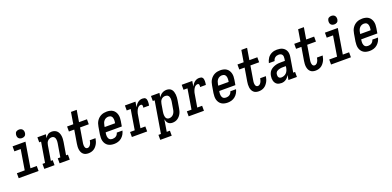

<svg xmlns="http://www.w3.org/2000/svg" viewBox="6 -1863 6488 3177"><g transform="rotate(-20 3250.0 -275.0)"><path d="M27 0V-88H165L223 -442H112V-530H339L266 -88H377V0ZM306 -605Q288 -605 271.5 -611.5Q255 -618 245 -631.5Q235 -645 232.5 -662.5Q230 -680 233 -698Q235 -711 241 -722.5Q247 -734 258 -741.5Q269 -749 281.5 -752Q294 -755 306 -755Q324 -755 340.5 -748.5Q357 -742 367 -728.5Q377 -715 380 -697.5Q383 -680 380 -662Q378 -649 371.5 -637.5Q365 -626 354.5 -618.5Q344 -611 331.5 -608Q319 -605 306 -605Z M478 0V-88H523L582 -442H549V-530H698L687 -465Q696 -481 708 -495Q720 -509 735 -519.5Q750 -530 767.5 -534Q785 -538 802 -538Q828 -538 852.5 -529Q877 -520 894 -502.5Q911 -485 920.5 -462Q930 -439 933.5 -413.5Q937 -388 935.5 -361.5Q934 -335 930 -309L893 -88H926V0H747V-88H792L831 -323Q833 -337 834 -351.5Q835 -366 834 -379.5Q833 -393 829 -406Q825 -419 816.5 -429.5Q808 -440 795.5 -445Q783 -450 769 -450Q750 -450 731 -442Q712 -434 698.5 -419.5Q685 -405 678 -386.5Q671 -368 668 -349L625 -88H658V0Z M1254 8Q1228 8 1204.5 1Q1181 -6 1163.5 -22.5Q1146 -39 1136.5 -61Q1127 -83 1123.5 -107.5Q1120 -132 1121.5 -157.5Q1123 -183 1127 -208L1166 -442H1072V-530H1181L1215 -735H1316L1282 -530H1422V-442H1268L1227 -194Q1225 -182 1223.5 -170Q1222 -158 1222.5 -146Q1223 -134 1225 -123Q1227 -112 1232 -102Q1237 -92 1247 -86Q1257 -80 1268 -80Q1280 -80 1291 -85Q1302 -90 1310 -98.5Q1318 -107 1324 -117.5Q1330 -128 1334.5 -139Q1339 -150 1341.5 -161Q1344 -172 1346 -183Q1347 -184 1347 -185.5Q1347 -187 1347 -188H1448Q1447 -186 1446.5 -183.5Q1446 -181 1446 -179Q1442 -155 1434.5 -132Q1427 -109 1414.5 -87.5Q1402 -66 1385 -47Q1368 -28 1346.5 -15.5Q1325 -3 1301 2.5Q1277 8 1254 8Z M1708 8Q1679 8 1651 2Q1623 -4 1600 -19Q1577 -34 1561.5 -57Q1546 -80 1539 -106.5Q1532 -133 1532.5 -162.5Q1533 -192 1537 -221L1559 -351Q1563 -376 1571 -400.5Q1579 -425 1593.5 -447.5Q1608 -470 1628 -488Q1648 -506 1672 -517.5Q1696 -529 1721 -533.5Q1746 -538 1771 -538Q1800 -538 1828 -531.5Q1856 -525 1878 -510Q1900 -495 1915 -472Q1930 -449 1937 -422Q1944 -395 1943.5 -366Q1943 -337 1938 -309L1923 -221H1639L1636 -207Q1634 -192 1633 -177.5Q1632 -163 1634 -148.5Q1636 -134 1641.5 -121Q1647 -108 1656.5 -98.5Q1666 -89 1680 -84.5Q1694 -80 1708 -80Q1725 -80 1741.5 -84Q1758 -88 1772.5 -98Q1787 -108 1796.5 -123Q1806 -138 1810 -154H1910Q1902 -120 1884 -89Q1866 -58 1838 -35Q1810 -12 1776 -2Q1742 8 1708 8ZM1836 -309 1839 -323Q1841 -338 1842 -352.5Q1843 -367 1841.5 -381Q1840 -395 1835 -408Q1830 -421 1820.5 -431Q1811 -441 1797.5 -445.5Q1784 -450 1769 -450Q1748 -450 1727.5 -441.5Q1707 -433 1692 -416Q1677 -399 1669 -378.5Q1661 -358 1658 -337L1653 -309Z M2020 0V-88H2102L2160 -442H2090V-530H2276L2261 -436Q2271 -456 2284.5 -475Q2298 -494 2316 -508.5Q2334 -523 2355 -530.5Q2376 -538 2398 -538Q2415 -538 2431 -534Q2447 -530 2456.5 -517.5Q2466 -505 2469 -489.5Q2472 -474 2472 -457Q2472 -440 2470 -423.5Q2468 -407 2465 -391H2363Q2365 -397 2365.5 -403.5Q2366 -410 2366 -417Q2366 -424 2365 -430Q2364 -436 2361 -441Q2358 -446 2351.5 -448Q2345 -450 2339 -450Q2323 -450 2308.5 -441.5Q2294 -433 2283.5 -420.5Q2273 -408 2266 -393Q2259 -378 2253.5 -363.5Q2248 -349 2244.5 -333.5Q2241 -318 2239 -302L2203 -88H2289V0Z M2445 205V117H2489L2582 -442H2549V-530H2698L2686 -455Q2697 -474 2712 -490Q2727 -506 2745.5 -517Q2764 -528 2784.5 -533Q2805 -538 2825 -538Q2851 -538 2874 -529Q2897 -520 2912 -501Q2927 -482 2934 -458.5Q2941 -435 2943.5 -410.5Q2946 -386 2944 -360Q2942 -334 2938 -309L2916 -179Q2912 -156 2906 -133.5Q2900 -111 2888.5 -89.5Q2877 -68 2861 -49.5Q2845 -31 2824.5 -17.5Q2804 -4 2781 2Q2758 8 2735 8Q2713 8 2693 1.5Q2673 -5 2659 -19.5Q2645 -34 2637 -53Q2629 -72 2625 -92L2591 117H2647V205ZM2707 -80Q2728 -80 2748.5 -89Q2769 -98 2783.5 -115Q2798 -132 2806 -152Q2814 -172 2817 -193L2839 -323Q2841 -337 2842 -352Q2843 -367 2841.5 -381Q2840 -395 2835 -408Q2830 -421 2820.5 -431Q2811 -441 2797.5 -445.5Q2784 -450 2769 -450Q2750 -450 2731.5 -442.5Q2713 -435 2699 -420Q2685 -405 2678 -386.5Q2671 -368 2668 -349L2646 -219Q2644 -204 2642.5 -188.5Q2641 -173 2642 -158.5Q2643 -144 2646.5 -129.5Q2650 -115 2658 -103.5Q2666 -92 2679 -86Q2692 -80 2707 -80Z M3020 0V-88H3102L3160 -442H3090V-530H3276L3261 -436Q3271 -456 3284.5 -475Q3298 -494 3316 -508.5Q3334 -523 3355 -530.5Q3376 -538 3398 -538Q3415 -538 3431 -534Q3447 -530 3456.5 -517.5Q3466 -505 3469 -489.5Q3472 -474 3472 -457Q3472 -440 3470 -423.5Q3468 -407 3465 -391H3363Q3365 -397 3365.5 -403.5Q3366 -410 3366 -417Q3366 -424 3365 -430Q3364 -436 3361 -441Q3358 -446 3351.5 -448Q3345 -450 3339 -450Q3323 -450 3308.5 -441.5Q3294 -433 3283.5 -420.5Q3273 -408 3266 -393Q3259 -378 3253.5 -363.5Q3248 -349 3244.5 -333.5Q3241 -318 3239 -302L3203 -88H3289V0Z M3708 8Q3679 8 3651 2Q3623 -4 3600 -19Q3577 -34 3561.5 -57Q3546 -80 3539 -106.5Q3532 -133 3532.5 -162.5Q3533 -192 3537 -221L3559 -351Q3563 -376 3571 -400.5Q3579 -425 3593.5 -447.5Q3608 -470 3628 -488Q3648 -506 3672 -517.5Q3696 -529 3721 -533.5Q3746 -538 3771 -538Q3800 -538 3828 -531.5Q3856 -525 3878 -510Q3900 -495 3915 -472Q3930 -449 3937 -422Q3944 -395 3943.5 -366Q3943 -337 3938 -309L3923 -221H3639L3636 -207Q3634 -192 3633 -177.5Q3632 -163 3634 -148.5Q3636 -134 3641.5 -121Q3647 -108 3656.5 -98.5Q3666 -89 3680 -84.5Q3694 -80 3708 -80Q3725 -80 3741.5 -84Q3758 -88 3772.5 -98Q3787 -108 3796.5 -123Q3806 -138 3810 -154H3910Q3902 -120 3884 -89Q3866 -58 3838 -35Q3810 -12 3776 -2Q3742 8 3708 8ZM3836 -309 3839 -323Q3841 -338 3842 -352.5Q3843 -367 3841.5 -381Q3840 -395 3835 -408Q3830 -421 3820.5 -431Q3811 -441 3797.5 -445.5Q3784 -450 3769 -450Q3748 -450 3727.5 -441.5Q3707 -433 3692 -416Q3677 -399 3669 -378.5Q3661 -358 3658 -337L3653 -309Z M4254 8Q4228 8 4204.5 1Q4181 -6 4163.5 -22.5Q4146 -39 4136.5 -61Q4127 -83 4123.5 -107.5Q4120 -132 4121.5 -157.5Q4123 -183 4127 -208L4166 -442H4072V-530H4181L4215 -735H4316L4282 -530H4422V-442H4268L4227 -194Q4225 -182 4223.5 -170Q4222 -158 4222.5 -146Q4223 -134 4225 -123Q4227 -112 4232 -102Q4237 -92 4247 -86Q4257 -80 4268 -80Q4280 -80 4291 -85Q4302 -90 4310 -98.5Q4318 -107 4324 -117.5Q4330 -128 4334.5 -139Q4339 -150 4341.5 -161Q4344 -172 4346 -183Q4347 -184 4347 -185.5Q4347 -187 4347 -188H4448Q4447 -186 4446.5 -183.5Q4446 -181 4446 -179Q4442 -155 4434.5 -132Q4427 -109 4414.5 -87.5Q4402 -66 4385 -47Q4368 -28 4346.5 -15.5Q4325 -3 4301 2.5Q4277 8 4254 8Z M4653 8Q4653 8 4653 8Q4653 8 4653 8Q4631 8 4610.5 3.5Q4590 -1 4573.5 -12.5Q4557 -24 4546 -41.5Q4535 -59 4530 -78.5Q4525 -98 4524.5 -120Q4524 -142 4528 -163Q4532 -188 4542.5 -212.5Q4553 -237 4572 -255.5Q4591 -274 4615 -286.5Q4639 -299 4664.5 -306.5Q4690 -314 4715 -316Q4740 -318 4765 -318H4830L4836 -357Q4839 -374 4837.5 -392Q4836 -410 4827 -423.5Q4818 -437 4801.5 -443.5Q4785 -450 4768 -450Q4751 -450 4734.5 -445.5Q4718 -441 4704 -430.5Q4690 -420 4681 -405Q4672 -390 4669 -373H4568Q4573 -396 4582 -417.5Q4591 -439 4604.5 -459Q4618 -479 4637 -494.5Q4656 -510 4678 -520Q4700 -530 4722.5 -534Q4745 -538 4768 -538Q4794 -538 4820 -533.5Q4846 -529 4867.5 -517.5Q4889 -506 4905.5 -487.5Q4922 -469 4930.5 -445.5Q4939 -422 4939.5 -395.5Q4940 -369 4935 -342L4893 -88H4926V0H4777L4791 -83Q4780 -64 4766 -46.5Q4752 -29 4733.5 -16.5Q4715 -4 4694.5 2Q4674 8 4653 8ZM4683 -80Q4706 -80 4729.5 -89Q4753 -98 4770.5 -115.5Q4788 -133 4797.5 -156Q4807 -179 4811 -202L4815 -231H4765Q4751 -231 4737.5 -230Q4724 -229 4710.5 -226Q4697 -223 4683.5 -218.5Q4670 -214 4658 -206Q4646 -198 4638.5 -185Q4631 -172 4629 -159Q4627 -145 4628 -130.5Q4629 -116 4635.5 -104Q4642 -92 4655 -86Q4668 -80 4683 -80Z M5254 8Q5228 8 5204.5 1Q5181 -6 5163.5 -22.5Q5146 -39 5136.5 -61Q5127 -83 5123.5 -107.5Q5120 -132 5121.5 -157.5Q5123 -183 5127 -208L5166 -442H5072V-530H5181L5215 -735H5316L5282 -530H5422V-442H5268L5227 -194Q5225 -182 5223.5 -170Q5222 -158 5222.5 -146Q5223 -134 5225 -123Q5227 -112 5232 -102Q5237 -92 5247 -86Q5257 -80 5268 -80Q5280 -80 5291 -85Q5302 -90 5310 -98.5Q5318 -107 5324 -117.5Q5330 -128 5334.5 -139Q5339 -150 5341.5 -161Q5344 -172 5346 -183Q5347 -184 5347 -185.5Q5347 -187 5347 -188H5448Q5447 -186 5446.5 -183.5Q5446 -181 5446 -179Q5442 -155 5434.5 -132Q5427 -109 5414.5 -87.5Q5402 -66 5385 -47Q5368 -28 5346.5 -15.5Q5325 -3 5301 2.5Q5277 8 5254 8Z M5527 0V-88H5665L5723 -442H5612V-530H5839L5766 -88H5877V0ZM5806 -605Q5788 -605 5771.5 -611.5Q5755 -618 5745 -631.5Q5735 -645 5732.5 -662.5Q5730 -680 5733 -698Q5735 -711 5741 -722.5Q5747 -734 5758 -741.5Q5769 -749 5781.5 -752Q5794 -755 5806 -755Q5824 -755 5840.5 -748.5Q5857 -742 5867 -728.5Q5877 -715 5880 -697.5Q5883 -680 5880 -662Q5878 -649 5871.5 -637.5Q5865 -626 5854.5 -618.5Q5844 -611 5831.5 -608Q5819 -605 5806 -605Z M6208 8Q6179 8 6151 2Q6123 -4 6100 -19Q6077 -34 6061.5 -57Q6046 -80 6039 -106.5Q6032 -133 6032.5 -162.5Q6033 -192 6037 -221L6059 -351Q6063 -376 6071 -400.5Q6079 -425 6093.5 -447.5Q6108 -470 6128 -488Q6148 -506 6172 -517.5Q6196 -529 6221 -533.5Q6246 -538 6271 -538Q6300 -538 6328 -531.5Q6356 -525 6378 -510Q6400 -495 6415 -472Q6430 -449 6437 -422Q6444 -395 6443.5 -366Q6443 -337 6438 -309L6423 -221H6139L6136 -207Q6134 -192 6133 -177.5Q6132 -163 6134 -148.5Q6136 -134 6141.5 -121Q6147 -108 6156.5 -98.5Q6166 -89 6180 -84.5Q6194 -80 6208 -80Q6225 -80 6241.5 -84Q6258 -88 6272.5 -98Q6287 -108 6296.5 -123Q6306 -138 6310 -154H6410Q6402 -120 6384 -89Q6366 -58 6338 -35Q6310 -12 6276 -2Q6242 8 6208 8ZM6336 -309 6339 -323Q6341 -338 6342 -352.5Q6343 -367 6341.5 -381Q6340 -395 6335 -408Q6330 -421 6320.5 -431Q6311 -441 6297.5 -445.5Q6284 -450 6269 -450Q6248 -450 6227.5 -441.5Q6207 -433 6192 -416Q6177 -399 6169 -378.5Q6161 -358 6158 -337L6153 -309Z"/></g></svg>

Font: Iosevka Slab Semibold Oblique
Style: Regular
Weight: 600
Italic angle: -9°
Monospace: yes
Designer: Belleve Invis
Foundry: Belleve Invis
Version: Version 11.1.1; ttfautohint (v1.8.3)